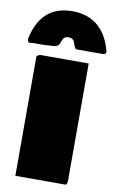

<svg xmlns="http://www.w3.org/2000/svg" viewBox="-123 -983 619 1017"><g transform="rotate(10 186.5 -474.5)"><path d="M186.5 -790C229.5 -790 214.8 -744.1 237.3 -734.4H377C387.7 -734.4 396.5 -736.3 396.5 -749C368.2 -862.2 299.1 -929.7 182.6 -929.7C59.7 -929.7 0.8 -858.3 -24.4 -748V-736.3C-20.5 -732.4 -19.5 -725.6 -12.7 -725.6C-6.8 -725.6 -2 -727.5 4.9 -727.5H47.9C68.4 -727.5 90.8 -729.5 111.3 -730.5C168.6 -730.5 134.6 -790 186.5 -790ZM35.2 -18.6H302.7C309.6 -18.6 311.5 -23.4 314.5 -36.1V-671.9H51.8C46.9 -667 36.1 -667 35.2 -660.2Z"/></g></svg>

Font: Bowlby One SC
Style: Regular
Weight: 400
Width: 1
Version: Version 1.2